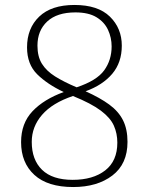

<svg xmlns="http://www.w3.org/2000/svg" viewBox="-20 -744 599 774"><path d="M275 10Q172 10 118.5 -39Q65 -88 65 -171Q65 -247 111 -295.5Q157 -344 237 -373Q171 -404 130 -444.5Q89 -485 89 -553Q89 -630 138 -677Q187 -724 280 -724Q375 -724 423 -677Q471 -630 471 -560Q471 -492 432.5 -446.5Q394 -401 325 -376Q383 -350 420.5 -322.5Q458 -295 476 -259Q494 -223 494 -172Q494 -83 433 -36.5Q372 10 275 10ZM289 -392Q370 -419 400 -460.5Q430 -502 430 -557Q430 -592 415.5 -623.5Q401 -655 369 -674.5Q337 -694 284 -694Q210 -694 170.5 -657.5Q131 -621 131 -560Q131 -516 149 -487Q167 -458 202 -436Q237 -414 289 -392ZM273 -19Q355 -19 404 -57Q453 -95 453 -169Q453 -206 439 -237.5Q425 -269 386.5 -298Q348 -327 274 -357Q191 -329 149.5 -281Q108 -233 108 -172Q108 -100 149.5 -59.5Q191 -19 273 -19Z"/></svg>

Font: Noto Serif Malayalam ExtraLight
Style: Regular
Weight: 200
Designer: Indian type Foundry, Jelle Bosma, Monotype Design Team
Foundry: Monotype Imaging Inc.
Version: Version 2.104; ttfautohint (v1.8.4.7-5d5b)